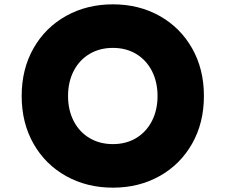

<svg xmlns="http://www.w3.org/2000/svg" viewBox="-20 -808 1040 886"><path d="M80 -365Q80 -489 134.5 -585Q189 -681 285 -734.5Q381 -788 501 -788Q621 -788 716.5 -734.5Q812 -681 866.5 -585Q921 -489 921 -365Q921 -241 866.5 -145Q812 -49 716.5 4.5Q621 58 501 58Q381 58 285 4.5Q189 -49 134.5 -145Q80 -241 80 -365ZM501 -143Q562 -143 608.5 -171Q655 -199 681 -249.5Q707 -300 707 -365Q707 -430 681 -480.5Q655 -531 608.5 -559Q562 -587 501 -587Q440 -587 393 -559Q346 -531 320 -480.5Q294 -430 294 -365Q294 -300 320 -249.5Q346 -199 393 -171Q440 -143 501 -143Z"/></svg>

Font: LINE Seed JP_TTF ExtraBold
Style: Regular
Weight: 800
Designer: LY Corporation & Fontrix & Fontworks
Version: Version 1.015